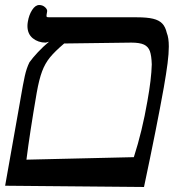

<svg xmlns="http://www.w3.org/2000/svg" viewBox="-46 -741 693 766"><path d="M528.5 5 -25.5 0 33 -330 36 -347.5Q46 -406.5 53 -438Q60 -469.5 71.5 -492.5Q84 -510 105 -532.5Q126 -555 149.5 -574.5L136 -571Q106.5 -571 85 -588.2Q63.5 -605.5 63.5 -637.5Q63.5 -645 65 -654Q69.5 -681.5 82.2 -701.2Q95 -721 110.5 -721Q124 -721 133.8 -712.2Q143.5 -703.5 142 -695L140 -683Q139.5 -680.5 139.5 -677.5Q139.5 -673.5 142 -672.8Q144.5 -672 149.8 -672Q155 -672 158.5 -672H500.5Q541 -672 564.8 -666.2Q588.5 -660.5 601.2 -647.2Q614 -634 619.5 -609.5Q627.5 -590 627.5 -555.5Q627.5 -527.5 622.5 -488.2Q617.5 -449 607.5 -392Q579.5 -235.5 528.5 5ZM559.5 -484Q558.5 -518.5 552 -536.8Q545.5 -555 528.5 -563Q511.5 -571 478 -571L210 -567.5Q173 -536 153.2 -511.8Q133.5 -487.5 121.8 -456Q110 -424.5 100.5 -371Q72.5 -208.5 59.5 -104L488 -114Q521.5 -218 542 -337Q558 -425.5 559.5 -484Z"/></svg>

Font: JuliaMono ExtraBoldItalic
Style: Regular
Weight: 800
Italic angle: -9°
Monospace: yes
Designer: cormullion
Foundry: corm
Version: Version 0.049; ttfautohint (v1.8.4)